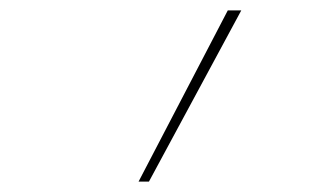

<svg xmlns="http://www.w3.org/2000/svg" viewBox="-20 -792 640 370"><path d="M247 -442 419 -772H445L267 -442Z"/></svg>

Font: Iosevka HT Thin Extended
Style: Italic
Weight: 100
Width: 7
Italic angle: -9°
Monospace: yes
Designer: Belleve Invis
Foundry: Belleve Invis
Version: Version 32.3.0; ttfautohint (v1.8.4)